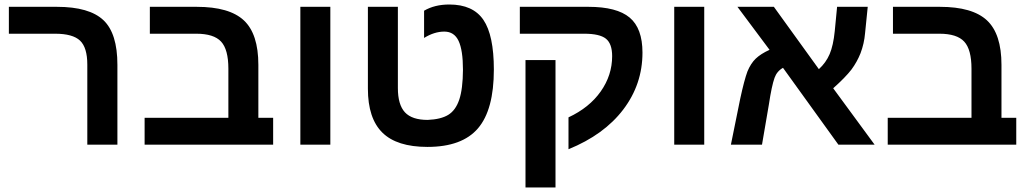

<svg xmlns="http://www.w3.org/2000/svg" viewBox="-20 -636 4522 844"><path d="M496.1 -351.1V0H363.8V-352.1Q363.8 -427.2 331.8 -457.5Q299.8 -487.8 222.2 -487.8H19V-606H230Q373 -606 435.1 -546.9Q496.1 -488.8 496.1 -351.1Z M842.8 -487.8H638.7V-606H844.7Q988.3 -606 1052 -546.4Q1115.7 -486.8 1115.7 -351.1V-118.2H1180.7V0H615.7V-118.2H983.9V-334Q983.9 -418.5 951.9 -453.1Q919.9 -487.8 842.8 -487.8Z M1300.3 0V-606H1432.1V0Z M1858.9 9.8Q1724.6 9.8 1660.9 -53Q1597.2 -115.7 1597.2 -246.1V-606H1729V-249Q1729 -175.8 1760 -142.3Q1791 -108.9 1859.9 -108.9Q1918 -111.3 1950.4 -131.1Q1982.9 -150.9 1998.8 -198Q2014.6 -245.1 2015.1 -329.1Q2015.1 -415.5 1995.8 -456.3Q1976.6 -497.1 1933.1 -497.1Q1889.2 -497.1 1844.2 -469.2V-588.9Q1890.6 -616.2 1955.1 -616.2Q2059.1 -616.2 2105 -548.6Q2150.9 -481 2150.9 -330.1Q2150.9 -153.3 2081.1 -71.8Q2011.2 9.8 1858.9 9.8Z M2290 -372.1H2421.9V188H2290ZM2265.1 -487.8V-606H2566.9Q2691.4 -606 2747.8 -558.8Q2804.2 -511.7 2804.2 -404.8Q2804.2 -265.6 2719.7 -154.5Q2635.3 -43.5 2479 20V-120.1Q2570.3 -162.6 2620.6 -233.9Q2670.9 -305.2 2670.9 -389.2Q2670.9 -443.8 2643.6 -465.8Q2616.2 -487.8 2547.9 -487.8Z M2943.8 0V-606H3075.7V0Z M3362.8 -417 3221.7 -606H3381.8L3579.6 -332Q3610.8 -360.4 3627 -398.2Q3643.1 -436 3649.4 -499L3659.7 -606H3794.4L3782.7 -490.2Q3778.8 -444.3 3762.7 -401.9Q3747.6 -363.8 3722.7 -330.1Q3696.3 -295.9 3642.6 -248L3824.7 0H3665.5L3421.9 -337.9Q3395 -322.8 3384.8 -293.9Q3372.1 -258.3 3359.9 -176.8L3329.6 0H3192.9L3233.9 -202.1Q3251.5 -283.7 3265.6 -321.8Q3280.3 -357.4 3302.2 -378.4Q3324.2 -399.4 3362.8 -417Z M4109.4 -487.8H3905.3V-606H4111.3Q4254.9 -606 4318.6 -546.4Q4382.3 -486.8 4382.3 -351.1V-118.2H4447.3V0H3882.3V-118.2H4250.5V-334Q4250.5 -418.5 4218.5 -453.1Q4186.5 -487.8 4109.4 -487.8Z"/></svg>

Font: Libra Sans Modern
Style: Bold
Weight: 700
Foundry: Stefan Peev, Context Ltd
Version: Version 1.000